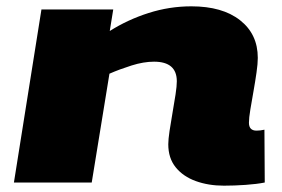

<svg xmlns="http://www.w3.org/2000/svg" viewBox="-20 -577 891 607"><path d="M111 -547H338L327 -479Q384 -515 450 -536Q516 -557 585 -557Q683 -557 739 -513Q795 -469 795 -394Q795 -376 791 -348Q787 -320 781.5 -289Q776 -258 771.5 -231Q767 -204 767 -189Q767 -164 791 -164Q803 -164 816 -167L817 0Q792 5 756.5 7.5Q721 10 688 10Q639 10 599 -4.5Q559 -19 535.5 -48Q512 -77 512 -121Q512 -136 516 -163Q520 -190 525.5 -221Q531 -252 535 -278.5Q539 -305 539 -320Q539 -382 467 -382Q434 -382 396 -370Q358 -358 326 -344L270 0H24Z"/></svg>

Font: Georama ExtraExtended ExtraBold
Style: Italic
Weight: 800
Width: 8
Italic angle: -9°
Designer: Jean-Baptiste Levee
Foundry: Production Type
Version: Version 1.000